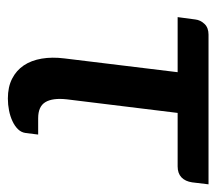

<svg xmlns="http://www.w3.org/2000/svg" viewBox="-51 -495 550 488"><g transform="rotate(90 224.0 -251.0)"><path d="M443.5 -464.5Q441 -447 430.8 -437.2Q420.5 -427.5 403 -427.5H267L232.5 -146Q228.5 -110 239.5 -91.5Q250.5 -73 280.5 -73H322L318 -41Q316.5 -30 308.5 -21.8Q300.5 -13.5 288.2 -7.8Q276 -2 261 1Q246 4 230.5 4Q201 4 180 -6.8Q159 -17.5 146.2 -36.5Q133.5 -55.5 129 -82Q124.5 -108.5 128.5 -140L163.5 -427.5H23.5L29.5 -472.5Q31 -485.5 40.8 -495.8Q50.5 -506 68 -506H448.5Z"/></g></svg>

Font: Lato SemiBold
Style: Italic
Weight: 600
Italic angle: -7°
Designer: Lukasz Dziedzic with Adam Twardoch and Botio Nikoltchev
Foundry: tyPoland Lukasz Dziedzic
Version: Version 2.015; 2015-08-06; http://www.latofonts.com/